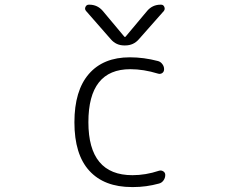

<svg xmlns="http://www.w3.org/2000/svg" viewBox="-20 -796 1040 805"><path d="M596.7 -750Q619.1 -776.4 653.3 -776.4H655.3Q665 -776.4 668.9 -767.1Q672.9 -757.8 667 -750L562.5 -631.8Q540 -605.5 504.9 -605.5H501Q466.8 -605.5 444.3 -631.8L340.8 -750Q334 -757.8 338.4 -767.1Q342.8 -776.4 352.5 -776.4H354.5Q388.7 -776.4 411.1 -750L501 -642.6Q503.9 -639.6 506.8 -642.6ZM535.2 -61.5Q590.8 -61.5 646.5 -80.1Q656.2 -83 664.6 -77.6Q672.9 -72.3 672.9 -62.5Q672.9 -49.8 665.5 -39.6Q658.2 -29.3 646.5 -26.4Q592.8 -11.7 539.1 -11.7Q536.1 -11.7 533.2 -11.7Q417 -11.7 354.5 -80.1Q292 -148.4 292 -283.2Q292 -416 352.5 -485.8Q413.1 -555.7 524.4 -555.7Q583 -555.7 642.6 -540Q653.3 -537.1 660.6 -527.3Q668 -517.6 668 -505.9Q668 -495.1 660.2 -489.7Q652.3 -484.4 642.6 -487.3Q582 -505.9 526.4 -505.9Q350.6 -505.9 350.6 -283.7Q350.6 -61.5 535.2 -61.5Z"/></svg>

Font: Gen Jyuu Gothic L Monospace Light
Style: Regular
Weight: 300
Designer: [Source Han Sans]
Ryoko NISHIZUKA  (kana & ideographs); Paul D. Hunt (Latin, Greek & Cyrillic); Wenlong ZHANG  (bopomofo
Version: Version 1.002.20150607